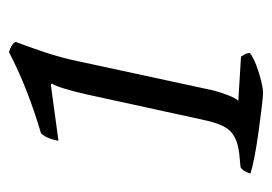

<svg xmlns="http://www.w3.org/2000/svg" viewBox="-109 -496 605 427"><g transform="rotate(-90 193.5 -282.5)"><path d="M201 0Q192 0 168 -3Q144 -6 114 -10Q84 -14 58.5 -19Q33 -24 21 -28Q23 -34 26 -40Q29 -46 35 -50L66 -53Q99 -57 115 -72.5Q131 -88 140 -131L197 -392Q203 -419 209.5 -440.5Q216 -462 221 -469L219 -472L94 -455Q96 -468 101 -479Q106 -490 111 -494Q159 -508 205 -526Q251 -544 291 -565Q307 -561 314 -551Q306 -530 292 -489Q278 -448 269 -403L206 -111Q201 -92 195 -77Q189 -62 183 -55L281 -49Q283 -46 286 -41Q289 -36 289 -29Q278 -21 260.5 -14.5Q243 -8 226.5 -4Q210 0 201 0Z"/></g></svg>

Font: Texturina Light
Style: Italic
Weight: 300
Italic angle: -11°
Designer: Guillermo Torres Carreño
Foundry: Omnibus-Type
Version: Version 1.002; ttfautohint (v1.8.3)